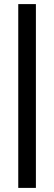

<svg xmlns="http://www.w3.org/2000/svg" viewBox="-20 -743 264 936"><path d="M69 173V-723H155V173Z"/></svg>

Font: Archivo Narrow SemiBold
Style: Regular
Weight: 600
Designer: Hector Gatti
Foundry: Omnibus-Type
Version: Version 3.002